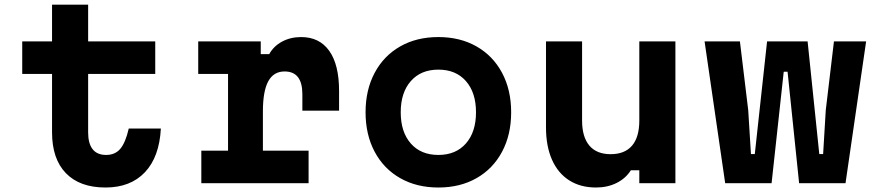

<svg xmlns="http://www.w3.org/2000/svg" viewBox="-20 -792 3790 830"><path d="M361 -613.1H651.1V-472.3H361V-219.7Q361 -171.8 380.4 -147Q399.9 -122.2 438.7 -122.2Q477.8 -122.2 500.2 -148.9Q522.6 -175.6 536.6 -236.3H675.4Q668.8 -113.3 606.5 -47.4Q544.2 18.6 436 18.6Q325 18.6 265 -43.2Q205 -105 205 -219.7V-472.3H76.1V-613.1H205V-771.8H361Z M1107.2 -613.1V-557.9H1143.8Q1162.8 -592.5 1199.4 -612.2Q1236 -631.8 1281.7 -631.8Q1361 -631.8 1403.4 -572Q1445.8 -512.3 1445.8 -399V-313.7H1287.1V-384.3Q1287.1 -434 1268 -458.5Q1248.9 -483.1 1210.2 -483.1Q1162.7 -483.1 1139.6 -440.5Q1116.5 -397.9 1116.5 -310.8V-140.8H1314V0H850.3V-140.8H965.8V-472.3H836.9V-613.1Z M1560.3 -306.6Q1560.3 -403.4 1599.6 -477.1Q1638.9 -550.8 1709.9 -591.3Q1780.9 -631.8 1874.9 -631.8Q1968.9 -631.8 2040 -591.3Q2111.1 -550.8 2150.4 -477.1Q2189.7 -403.4 2189.7 -306.6Q2189.7 -209.7 2150.4 -136Q2111.1 -62.3 2040.1 -21.9Q1969.1 18.6 1875.1 18.6Q1781.1 18.6 1710 -21.9Q1638.9 -62.3 1599.6 -136Q1560.3 -209.7 1560.3 -306.6ZM2037.7 -306.6Q2037.7 -391.8 1994.2 -441.4Q1950.7 -491 1875.1 -491Q1799.5 -491 1755.9 -441.4Q1712.3 -391.8 1712.3 -306.6Q1712.3 -221.3 1755.8 -171.8Q1799.3 -122.2 1874.9 -122.2Q1950.5 -122.2 1994.1 -171.8Q2037.7 -221.3 2037.7 -306.6Z M2899.7 0H2743.7V-55.9H2707.1Q2684.8 -20.6 2645.4 -1Q2606.1 18.6 2556.8 18.6Q2489.1 18.6 2440.6 -12.4Q2392 -43.3 2366.1 -101.8Q2340.3 -160.2 2340.3 -241.1V-613.1H2496.3V-271.1Q2496.3 -200 2527.7 -162.7Q2559.1 -125.5 2619.7 -125.5Q2680.8 -125.5 2712.3 -162.4Q2743.7 -199.3 2743.7 -271.1V-613.1H2899.7Z M3025.8 -613.1H3178.6L3214.5 -315.7L3226.3 -126H3242.9L3296 -613.1H3471.2L3521.7 -126H3538.3L3549.7 -315.7L3585.1 -613.1H3724.2L3635.1 0H3434.5L3384.6 -481.9H3368L3315.5 0H3114.9Z"/></svg>

Font: Martian Mono sWd Rg
Style: Regular
Weight: 400
Width: 6
Monospace: yes
Designer: Roman Shamin
Foundry: Evil Martians
Version: Version 1.000